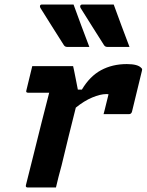

<svg xmlns="http://www.w3.org/2000/svg" viewBox="-20 -831 650 851"><path d="M306 -811Q323 -764 340.5 -717Q358 -670 376 -623H278Q268 -623 263 -631Q233 -678 209.5 -715.5Q186 -753 159 -796Q156 -801 157.5 -806Q159 -811 166 -811ZM484 -811Q501 -764 518.5 -717Q536 -670 554 -623H456Q446 -623 441 -631Q411 -678 387.5 -715.5Q364 -753 337 -796Q334 -801 336 -806Q338 -811 345 -811ZM123 -538H304Q304 -538 308 -520Q312 -502 316.5 -477.5Q321 -453 325 -434H343Q378 -493 428 -520Q478 -547 542 -547Q591 -547 606 -530Q610 -527 610 -523.5Q610 -520 609 -517L565 -336Q562 -325 551 -325H439L444 -344Q448 -361 452.5 -378.5Q457 -396 461 -413Q459 -414 451 -414Q425 -414 389 -399Q353 -384 316 -354Q301 -295 284.5 -228Q268 -161 253 -98Q246 -72 239.5 -47.5Q233 -23 228 0H103Q92 0 95 -11Q110 -69 128 -142.5Q146 -216 164.5 -289Q183 -362 198 -420H105Q93 -420 97 -431Q104 -458 110 -484.5Q116 -511 123 -538Z"/></svg>

Font: Recursive Mn Lnr St
Style: Bold Italic
Weight: 700
Italic angle: -15°
Monospace: yes
Version: Version 1.079;hotconv 1.0.112;makeotfexe 2.5.65598; ttfautoh